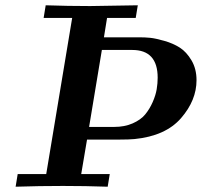

<svg xmlns="http://www.w3.org/2000/svg" viewBox="-20 -706 763 726"><path d="M39.1 0 46.9 -47.9H154.8L252.9 -638.2H145L152.8 -686Q236.8 -683.1 320.8 -683.1L501 -686L493.2 -638.2H384.8L373 -564.9H509.8Q527.8 -564.9 547.9 -563Q567.9 -561 601.3 -551.5Q634.8 -542 659.9 -525.9Q685.1 -509.8 704.1 -477.8Q723.1 -445.8 723.1 -402.8Q723.1 -326.7 664.6 -259.3Q606 -191.9 488.8 -180.2Q468.8 -178.2 431.2 -178.2H309.1L287.1 -47.9H395L387.2 0Q303.2 -2.9 217.8 -2.9Q128.9 -2.9 39.1 0ZM316.9 -226.1H412.1Q451.2 -226.1 481.7 -239.5Q512.2 -252.9 529.1 -273.4Q545.9 -293.9 557.4 -320.1Q568.8 -346.2 572.5 -368.7Q576.2 -391.1 576.2 -412.1Q576.2 -517.1 480 -517.1H365.2Z"/></svg>

Font: CMU Serif Extra
Style: BoldSlanted
Weight: 700
Italic angle: -9.46001°
Version: Version 0.7.0